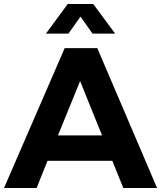

<svg xmlns="http://www.w3.org/2000/svg" viewBox="-23 -941 806 961"><path d="M267.1 -263.2H487.8L377.9 -535.2ZM207 -772.9 315.9 -920.9H443.8L553.2 -772.9H439.9L379.9 -857.9L319.8 -772.9ZM-2.9 0 300.8 -700.2H463.9L763.2 0H594.2L539.1 -136.2H214.8L160.2 0Z"/></svg>

Font: TruenoSBd
Style: Demi
Weight: 600
Designer: Julieta Ulanovsky
Foundry: Julieta Ulanovsky
Version: Version 3.001b